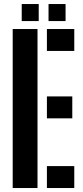

<svg xmlns="http://www.w3.org/2000/svg" viewBox="-20 -946 416 966"><path d="M43.9 0V-800H168.7V0ZM216 0V-110.3H353.7V0ZM216 -350.6V-460.9H343.7V-350.6ZM216 -689.7V-800H353.7V-689.7ZM224.2 -840V-925.7H309.9V-840ZM89.3 -840V-925.7H174.8V-840Z"/></svg>

Font: Big Shoulders Stencil Thin
Style: Regular
Weight: 100
Designer: Patric King
Foundry: XO Type Co
Version: Version 2.001